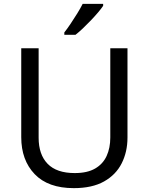

<svg xmlns="http://www.w3.org/2000/svg" viewBox="-20 -964 771 994"><path d="M640 -252Q640 -178 610 -118.5Q580 -59 518.5 -24.5Q457 10 362 10Q229 10 159.5 -62.5Q90 -135 90 -254V-714H180V-251Q180 -164 226.5 -116Q273 -68 367 -68Q432 -68 472.5 -91.5Q513 -115 532 -156.5Q551 -198 551 -252V-714H640ZM514 -934Q505 -920 488 -900Q471 -880 450.5 -858.5Q430 -837 409.5 -817.5Q389 -798 371 -784H313V-796Q328 -815 345.5 -841Q363 -867 380 -894.5Q397 -922 408 -944H514Z"/></svg>

Font: Noto Sans Kannada
Style: Regular
Weight: 400
Designer: Jelle Bosma - Monotype Design Team
Foundry: Monotype Imaging Inc.
Version: Version 2.003